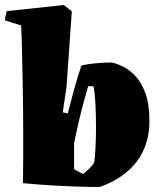

<svg xmlns="http://www.w3.org/2000/svg" viewBox="-35 -730 634 762"><path d="M56 -3Q56 -15 56.5 -39Q57 -63 57 -91.5Q57 -120 57 -146.5Q57 -173 57 -189Q57 -197 57 -228Q57 -259 56.5 -304Q56 -349 55 -399.5Q54 -450 53 -497Q52 -544 51 -579.5Q50 -615 49 -629L-15 -649Q-15 -658 -13 -667.5Q-11 -677 -8 -686L218 -710L250 -685L229 -385L214 -284L234 -280Q248 -335 260 -378.5Q272 -422 288 -470Q313 -476 346.5 -479Q380 -482 408 -482Q428 -478 453.5 -465.5Q479 -453 503 -427.5Q527 -402 542.5 -359Q558 -316 558 -249Q558 -201 545 -161Q532 -121 508 -89Q482 -55 444.5 -29.5Q407 -4 361 12H331Q264 11 191 7Q118 3 56 -3ZM296 -40Q308 -50 320 -61.5Q332 -73 339 -85Q342 -105 344 -144Q346 -183 346 -227Q346 -276 343.5 -321Q341 -366 336 -388H315Q308 -365 297.5 -326.5Q287 -288 277 -244.5Q267 -201 259 -161V-59Q282 -44 296 -40Z"/></svg>

Font: Labrada Black
Style: Regular
Weight: 900
Designer: Mercedes Jáuregui
Foundry: Omnibus-Type Team
Version: Version 1.000; ttfautohint (v1.8.4.7-5d5b)